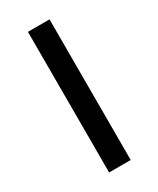

<svg xmlns="http://www.w3.org/2000/svg" viewBox="-148 -595 532 645"><g transform="rotate(-30 118.5 -272.5)"><path d="M76.7 0H160.5V-545.5H76.7Z"/></g></svg>

Font: Margiela Sans
Style: Regular
Weight: 400
Designer: Stefan Endress, Andreas Faust
Version: Version 1.100;FEAKit 1.0